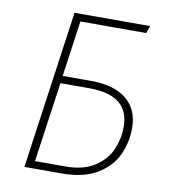

<svg xmlns="http://www.w3.org/2000/svg" viewBox="-78 -749 718 816"><g transform="rotate(10 281.0 -341.0)"><path d="M504 -241Q504 -180 479 -125.5Q454 -71 395.5 -35.5Q337 0 243 0H82L178 -682H504L493 -650H209L175 -409H297Q396 -409 450 -366Q504 -323 504 -241ZM468 -240Q468 -377 297 -377H171L122 -32H252Q331 -32 379.5 -64Q428 -96 448 -143Q468 -190 468 -240Z"/></g></svg>

Font: FiraGO UltraLight
Style: Italic
Weight: 200
Italic angle: -8°
Designer: bBox Type GmbH
Foundry: bBox Type GmbH
Version: Version 1.001